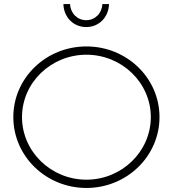

<svg xmlns="http://www.w3.org/2000/svg" viewBox="-20 -930 856 951"><path d="M327 -910H294C296 -843 345 -796 407 -796C469 -796 518 -843 520 -910H487C485 -864 451 -830 407 -830C363 -830 329 -864 327 -910ZM408 -700C208 -700 46 -544 46 -350C46 -156 208 1 408 1C608 1 770 -156 770 -350C770 -544 608 -700 408 -700ZM408 -659C583 -659 727 -521 727 -350C727 -179 583 -40 408 -40C233 -40 89 -179 89 -350C89 -521 233 -659 408 -659Z"/></svg>

Font: Montserrat ExtraLight
Style: Regular
Weight: 250
Designer: Julieta Ulanovsky
Foundry: Julieta Ulanovsky
Version: Version 4.000